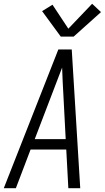

<svg xmlns="http://www.w3.org/2000/svg" viewBox="-29 -997 555 1017"><path d="M-9 0 280 -735H351L396 0H333L322 -205H133L55 0ZM319 -260 307 -490Q305 -527 303 -564.5Q301 -602 300 -639Q286 -602 271.5 -564.5Q257 -527 243 -490L155 -260ZM293 -803 194 -938 249 -972 333 -845 459 -977 506 -933 361 -803Z"/></svg>

Font: Iosevka SS04 Light Oblique
Style: Regular
Weight: 300
Italic angle: -9°
Monospace: yes
Designer: Belleve Invis
Foundry: Belleve Invis
Version: Version 19.0.0; ttfautohint (v1.8.4)